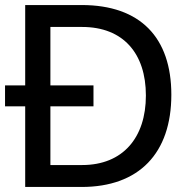

<svg xmlns="http://www.w3.org/2000/svg" viewBox="-20 -742 759 762"><path d="M306 -635C469 -635 559 -530 559 -363C559 -196 468 -87 306 -87H180V-320H351V-403H180V-635ZM304 0C532 0 660 -134 660 -366C660 -593 537 -722 304 -722H80V-403H0V-320H80V0Z"/></svg>

Font: Perun
Style: Regular
Weight: 400
Foundry: Copyright (c) Stefan Peev, Context Ltd, 2016
Version: Version 1.089